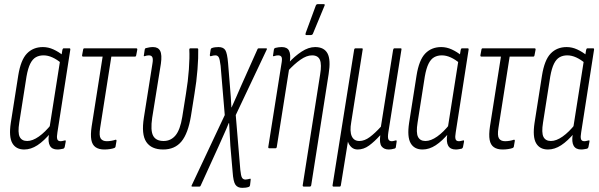

<svg xmlns="http://www.w3.org/2000/svg" viewBox="-20 -715 2891 926"><path d="M97 6Q57 6 39.5 -24.5Q22 -55 32 -122L68 -351Q80 -426 110 -457Q140 -488 187 -488Q213 -488 238 -476.5Q263 -465 285 -447L276 -410Q255 -428 233 -438Q211 -448 190 -448Q169 -448 153 -439Q137 -430 126 -408Q115 -386 108 -347L73 -124Q65 -75 75 -55Q85 -35 111 -35Q137 -35 167.5 -56.5Q198 -78 228 -116L226 -76Q192 -35 160.5 -14.5Q129 6 97 6ZM257 6Q205 6 216 -66L220 -89L218 -94L270 -424L275 -439L281 -475Q283 -482 287 -482H315Q320 -482 319 -475L257 -77Q253 -55 256 -44.5Q259 -34 272 -34Q278 -34 283 -35.5Q288 -37 294 -38Q298 -39 297 -32L292 -6Q291 -1 286 2Q280 3 272.5 4.5Q265 6 257 6Z M483 6Q457 6 441 -5Q425 -16 420.5 -40.5Q416 -65 422 -105L475 -442H381Q375 -442 376 -449L381 -476Q382 -482 387 -482H637Q643 -482 642 -475L637 -449Q636 -442 631 -442H517L463 -98Q457 -61 465.5 -47.5Q474 -34 495 -34Q506 -34 517.5 -36Q529 -38 537 -41Q542 -42 542 -36L537 -7Q536 -3 531 -1Q523 2 510 4Q497 6 483 6Z M767 6Q710 6 685.5 -30.5Q661 -67 674 -148L715 -407Q719 -429 715 -438.5Q711 -448 698 -448Q693 -448 688 -447Q683 -446 677 -444Q672 -443 674 -449L678 -476Q679 -482 684 -483Q691 -485 700 -486.5Q709 -488 718 -488Q743 -488 752.5 -469.5Q762 -451 756 -408L714 -147Q705 -86 718.5 -60.5Q732 -35 769 -35Q804 -35 826.5 -62Q849 -89 859 -151L877 -264Q887 -324 891 -381Q895 -438 893 -476Q893 -482 899 -482H931Q936 -482 936 -476Q937 -439 932.5 -380.5Q928 -322 918 -263L901 -156Q887 -71 855 -32.5Q823 6 767 6Z M1148 191Q1126 191 1115.5 176Q1105 161 1102 115L1091 -12Q1090 -40 1088 -67Q1086 -94 1085 -121H1083Q1072 -93 1059.5 -66Q1047 -39 1035 -11L948 180Q946 185 942 185H908Q901 185 905 178L1064 -160L1044 -398Q1040 -431 1034.5 -439.5Q1029 -448 1019 -448Q1014 -448 1008.5 -447Q1003 -446 997 -444Q992 -443 992 -450L996 -476Q997 -481 1001 -483Q1009 -486 1017.5 -487Q1026 -488 1034 -488Q1057 -488 1066.5 -473.5Q1076 -459 1080 -410L1089 -299Q1091 -274 1093 -248.5Q1095 -223 1096 -197H1097Q1109 -223 1120 -248.5Q1131 -274 1142 -299L1222 -478Q1223 -482 1228 -482H1263Q1270 -482 1266 -475L1117 -160L1139 104Q1142 134 1147.5 142.5Q1153 151 1164 151Q1169 151 1175 149.5Q1181 148 1186 147Q1190 146 1189 152L1186 178Q1185 184 1181 186Q1173 189 1165 190Q1157 191 1148 191Z M1446 185Q1439 185 1440 178L1524 -356Q1532 -404 1523 -426Q1514 -448 1485 -448Q1459 -448 1429 -427Q1399 -406 1368 -372L1371 -411Q1401 -444 1434.5 -466Q1468 -488 1500 -488Q1543 -488 1559.5 -457.5Q1576 -427 1565 -358L1481 178Q1480 185 1473 185ZM1278 0Q1273 0 1274 -7L1337 -405Q1342 -431 1338 -439.5Q1334 -448 1321 -448Q1317 -448 1311.5 -447Q1306 -446 1301 -444Q1295 -443 1297 -449L1301 -476Q1302 -480 1303.5 -481.5Q1305 -483 1308 -484Q1315 -486 1323.5 -487Q1332 -488 1339 -488Q1365 -488 1374 -470.5Q1383 -453 1378 -418L1375 -398V-386L1315 -7Q1314 0 1309 0ZM1457 -546Q1454 -546 1453.5 -548Q1453 -550 1454 -555L1503 -688Q1505 -692 1507 -693.5Q1509 -695 1513 -695H1541Q1545 -695 1546 -693Q1547 -691 1545 -687L1489 -552Q1486 -546 1479 -546Z M1589 185Q1583 185 1584 178L1688 -475Q1689 -482 1695 -482H1725Q1731 -482 1729 -475L1674 -126Q1666 -81 1676.5 -58Q1687 -35 1713 -35Q1738 -35 1763.5 -54Q1789 -73 1817 -104L1876 -475Q1878 -482 1882 -482H1912Q1918 -482 1916 -475L1853 -77Q1849 -51 1853.5 -42.5Q1858 -34 1869 -34Q1875 -34 1879.5 -35.5Q1884 -37 1889 -38Q1894 -39 1893 -32L1889 -5Q1888 1 1881 2Q1874 4 1867.5 5Q1861 6 1855 6Q1832 6 1820.5 -9Q1809 -24 1814 -62H1813Q1786 -32 1760 -13Q1734 6 1705 6Q1687 6 1675 -5Q1663 -16 1658 -32L1624 178Q1623 185 1618 185Z M2018 6Q1978 6 1960.5 -24.5Q1943 -55 1953 -122L1989 -351Q2001 -426 2031 -457Q2061 -488 2108 -488Q2134 -488 2159 -476.5Q2184 -465 2206 -447L2197 -410Q2176 -428 2154 -438Q2132 -448 2111 -448Q2090 -448 2074 -439Q2058 -430 2047 -408Q2036 -386 2029 -347L1994 -124Q1986 -75 1996 -55Q2006 -35 2032 -35Q2058 -35 2088.5 -56.5Q2119 -78 2149 -116L2147 -76Q2113 -35 2081.5 -14.5Q2050 6 2018 6ZM2178 6Q2126 6 2137 -66L2141 -89L2139 -94L2191 -424L2196 -439L2202 -475Q2204 -482 2208 -482H2236Q2241 -482 2240 -475L2178 -77Q2174 -55 2177 -44.5Q2180 -34 2193 -34Q2199 -34 2204 -35.5Q2209 -37 2215 -38Q2219 -39 2218 -32L2213 -6Q2212 -1 2207 2Q2201 3 2193.5 4.5Q2186 6 2178 6Z M2404 6Q2378 6 2362 -5Q2346 -16 2341.5 -40.5Q2337 -65 2343 -105L2396 -442H2302Q2296 -442 2297 -449L2302 -476Q2303 -482 2308 -482H2558Q2564 -482 2563 -475L2558 -449Q2557 -442 2552 -442H2438L2384 -98Q2378 -61 2386.5 -47.5Q2395 -34 2416 -34Q2427 -34 2438.5 -36Q2450 -38 2458 -41Q2463 -42 2463 -36L2458 -7Q2457 -3 2452 -1Q2444 2 2431 4Q2418 6 2404 6Z M2623 6Q2583 6 2565.5 -24.5Q2548 -55 2558 -122L2594 -351Q2606 -426 2636 -457Q2666 -488 2713 -488Q2739 -488 2764 -476.5Q2789 -465 2811 -447L2802 -410Q2781 -428 2759 -438Q2737 -448 2716 -448Q2695 -448 2679 -439Q2663 -430 2652 -408Q2641 -386 2634 -347L2599 -124Q2591 -75 2601 -55Q2611 -35 2637 -35Q2663 -35 2693.5 -56.5Q2724 -78 2754 -116L2752 -76Q2718 -35 2686.5 -14.5Q2655 6 2623 6ZM2783 6Q2731 6 2742 -66L2746 -89L2744 -94L2796 -424L2801 -439L2807 -475Q2809 -482 2813 -482H2841Q2846 -482 2845 -475L2783 -77Q2779 -55 2782 -44.5Q2785 -34 2798 -34Q2804 -34 2809 -35.5Q2814 -37 2820 -38Q2824 -39 2823 -32L2818 -6Q2817 -1 2812 2Q2806 3 2798.5 4.5Q2791 6 2783 6Z"/></svg>

Font: Sofia Sans Extra Condensed Light
Style: Italic
Weight: 300
Italic angle: -9°
Version: Version 4.100